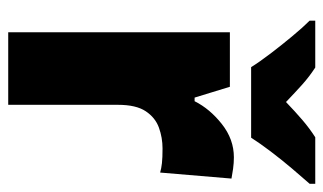

<svg xmlns="http://www.w3.org/2000/svg" viewBox="-184 -622 806 479"><g transform="rotate(90 219.5 -383.0)"><path d="M373 -563Q387 -563 401.5 -561Q416 -559 426 -557L411 -379Q401 -382 387.5 -383.5Q374 -385 351 -385Q324 -385 299 -376Q274 -367 258 -343Q242 -319 242 -274V0H61V-553H197L224 -465H233Q252 -503 290 -533Q328 -563 373 -563ZM148 -606Q135 -627 114 -654.5Q93 -682 71 -708.5Q49 -735 32 -752V-766H149Q172 -751 191.5 -733.5Q211 -716 235 -693Q259 -716 280 -734Q301 -752 323 -766H439V-752Q423 -734 401 -708Q379 -682 358.5 -655Q338 -628 324 -606Z"/></g></svg>

Font: Noto Sans Bengali SemiCondensed Black
Style: Regular
Weight: 900
Width: 4
Designer: Joana Ranito - Universal Thirst; Jelle Bosma - Monotype Design Team
Foundry: Universal Thirst ehf.
Version: Version 3.000; ttfautohint (v1.8.4.7-5d5b)